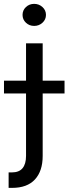

<svg xmlns="http://www.w3.org/2000/svg" viewBox="-64 -749 346 969"><path d="M151.4 -530.3V-341.8H261.7V-277.3H151.4V38.1Q151.4 114.3 112.3 156.7Q73.2 199.2 -2.9 199.2H-20.5V121.1H-3.9Q32.2 121.1 49.8 99.9Q67.4 78.6 67.4 38.1V-277.3H-43.9V-341.8H67.4V-530.3ZM49.8 -673.8Q49.8 -697.3 66.9 -713.4Q84 -729.5 108.4 -729.5Q132.8 -729.5 150.4 -713.4Q168 -697.3 168 -673.8Q168 -650.4 150.4 -634.3Q132.8 -618.2 108.4 -618.2Q84 -618.2 66.9 -634.3Q49.8 -650.4 49.8 -673.8Z"/></svg>

Font: Pretendard
Style: Regular
Weight: 400
Designer: Base glyphs from Inter by Rasmus Andersson; Hangeul glyphs from Noto Sans CJK(Source Han Sans) by Jang Soo-young and Kan
Foundry: Kil Hyung-jin
Version: Version 1.309